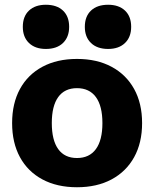

<svg xmlns="http://www.w3.org/2000/svg" viewBox="-20 -778 649 808"><path d="M304 10Q220 10 158.5 -23Q97 -56 64 -116.5Q31 -177 31 -260Q31 -343 64 -403.5Q97 -464 158.5 -497Q220 -530 304 -530Q388 -530 449.5 -497Q511 -464 544.5 -403.5Q578 -343 578 -260Q578 -177 544.5 -116.5Q511 -56 449.5 -23Q388 10 304 10ZM304 -113Q356 -113 383.5 -150.5Q411 -188 411 -260Q411 -332 383.5 -369.5Q356 -407 304 -407Q252 -407 225 -369.5Q198 -332 198 -260Q198 -188 225 -150.5Q252 -113 304 -113ZM173 -572Q128 -572 102 -597Q76 -622 76 -665Q76 -709 102 -733.5Q128 -758 173 -758Q219 -758 245 -733.5Q271 -709 271 -665Q271 -622 245 -597Q219 -572 173 -572ZM435 -572Q389 -572 363 -597Q337 -622 337 -665Q337 -709 363 -733.5Q389 -758 435 -758Q480 -758 506 -733.5Q532 -709 532 -665Q532 -622 506 -597Q480 -572 435 -572Z"/></svg>

Font: M PLUS 2 ExtraBold
Style: Regular
Weight: 800
Version: Version 1.001